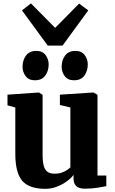

<svg xmlns="http://www.w3.org/2000/svg" viewBox="-20 -1124 689 1154"><path d="M490 10Q453.5 10 437.8 -6Q422 -22 422 -51V-73Q407 -52.5 380.2 -33.2Q353.5 -14 320.5 -1.5Q287.5 11 253 11Q155 11 113.5 -37.5Q72 -86 72 -200V-478L25 -491V-555L213 -568H214L236 -554V-196Q236 -152.5 243 -127.2Q250 -102 266 -91Q282 -80 309 -80Q333 -80 351.2 -86.5Q369.5 -93 382.5 -101.8Q395.5 -110.5 403 -118V-478L340 -493V-555L539 -568H542L566 -554V-69H619V-5Q600.5 -1.5 566.8 4.2Q533 10 490 10ZM189 -641.5Q152.5 -641.5 134 -666.5Q115.5 -691.5 115.5 -722.5Q115.5 -762 136.2 -790Q157 -818 198 -818H199Q235.5 -818 254 -793Q272.5 -768 272.5 -737Q272.5 -697.5 252 -669.5Q231.5 -641.5 190 -641.5ZM424 -641.5Q387.5 -641.5 369 -666.5Q350.5 -691.5 350.5 -722.5Q350.5 -762 371.2 -790Q392 -818 433 -818H434Q470.5 -818 489 -793Q507.5 -768 507.5 -737Q507.5 -697.5 487 -669.5Q466.5 -641.5 425 -641.5ZM267 -850 112 -1061.5 166 -1103.5 311.5 -956.5 455.5 -1102.5 510.5 -1061.5 356 -850Z"/></svg>

Font: Merriweather Light 18pt Black
Style: Regular
Weight: 900
Version: Version 2.100